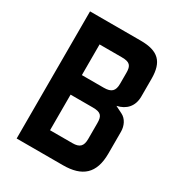

<svg xmlns="http://www.w3.org/2000/svg" viewBox="-225 -1154 1225 1308"><g transform="rotate(30 387.0 -500.0)"><path d="M100 0H463.8C613.8 0 692.5 -65 692.5 -223.8V-395C692.5 -441.2 671.2 -486.2 632.5 -505L577.5 -532.5C647.5 -547.5 692.5 -595 692.5 -672.5V-811.2C692.5 -945 637.5 -1000 498.8 -1000H100ZM268.8 -162.5V-442.5H443.8C507.5 -442.5 523.8 -422.5 523.8 -366.2V-241.2C523.8 -183.8 501.2 -162.5 445 -162.5ZM268.8 -596.2V-837.5H443.8C507.5 -837.5 523.8 -817.5 523.8 -761.2V-675C523.8 -618.8 501.2 -596.2 441.2 -596.2Z"/></g></svg>

Font: Basalte Marquee
Style: Regular
Weight: 400
Designer: Ange Degheest & Benjamin Gomez & Eugénie Bidaut
Foundry: Velvetyne Type Foundry
Version: Version 1.000;FEAKit 1.0